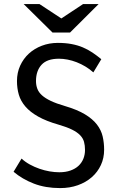

<svg xmlns="http://www.w3.org/2000/svg" viewBox="-20 -937 595 966"><path d="M99.1 -916.5H178.7L288.6 -844.2L397.9 -916.5H476.1L332.5 -773.4H244.1ZM275.4 -309.6Q212.4 -327.6 171.9 -350.6Q131.3 -373.5 107.7 -401.1Q84 -428.7 74.7 -460.7Q65.4 -492.7 65.4 -529.3Q65.4 -571.3 81.5 -606.7Q97.7 -642.1 125.5 -667.5Q153.3 -692.9 190.7 -707Q228 -721.2 271 -721.2Q309.6 -721.2 340.3 -715.3Q371.1 -709.5 397 -698.5Q422.9 -687.5 445.3 -672.4Q467.8 -657.2 489.7 -639.2L449.7 -572.8Q431.2 -589.4 409.7 -602.3Q388.2 -615.2 365.5 -624Q342.8 -632.8 320.1 -637.2Q297.4 -641.6 276.4 -641.6Q216.8 -641.6 189 -611.1Q161.1 -580.6 161.1 -529.3Q161.1 -507.8 168 -490Q174.8 -472.2 191.4 -457.3Q208 -442.4 235.8 -429.2Q263.7 -416 305.7 -403.8Q368.7 -385.3 407.5 -361.8Q446.3 -338.4 467.8 -310.3Q489.3 -282.2 496.6 -250.2Q503.9 -218.3 503.9 -183.6Q503.9 -141.6 487.5 -106.4Q471.2 -71.3 441.7 -45.4Q412.1 -19.5 371.6 -5.1Q331.1 9.3 282.7 9.3Q208.5 9.3 150.4 -13.2Q92.3 -35.6 48.3 -72.8L88.4 -139.2Q106.9 -122.1 130.1 -109.4Q153.3 -96.7 178.7 -87.9Q204.1 -79.1 229.7 -74.7Q255.4 -70.3 278.3 -70.3Q310.1 -70.3 334.2 -78.9Q358.4 -87.4 374.8 -102.5Q391.1 -117.7 399.4 -138.2Q407.7 -158.7 407.7 -182.6Q407.7 -205.1 402.8 -223.1Q397.9 -241.2 383.5 -256.3Q369.1 -271.5 343.3 -284.4Q317.4 -297.4 275.4 -309.6Z"/></svg>

Font: Ufes Sans
Style: Regular
Weight: 400
Designer: Ricardo Esteves, Filipe Motta, Cassio Ferreira, Ana Quintelato & Breno Mello
Foundry: ProDesignUfes - Ricardo Esteves, Filipe Motta, Cassio Ferreira, Ana Quintelato & Breno Mello (This is a derivative work,
Version: Version 2.0